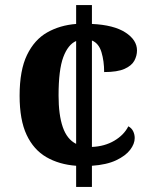

<svg xmlns="http://www.w3.org/2000/svg" viewBox="-20 -734 599 754"><path d="M279 -83Q212 -88 162 -117Q112 -146 84.5 -204.5Q57 -263 57 -358Q57 -458 86 -518Q115 -578 165 -606.5Q215 -635 279 -640V-714H341V-640Q427 -636 472.5 -606.5Q518 -577 518 -536Q518 -515 507.5 -495.5Q497 -476 469 -463.5Q441 -451 389 -451Q389 -494 378.5 -529Q368 -564 341 -575V-157Q391 -159 429 -181.5Q467 -204 484 -238Q497 -231 503 -218.5Q509 -206 509 -192Q509 -169 491 -145.5Q473 -122 436 -104.5Q399 -87 341 -83V0H279ZM279 -573Q247 -559 228.5 -509.5Q210 -460 210 -359Q210 -283 226.5 -235Q243 -187 279 -169Z"/></svg>

Font: Noto Serif Tamil
Style: Bold Italic
Weight: 700
Italic angle: -12°
Designer: Indian Type Foundry, Tom Grace, and the Monotype Design Team
Foundry: Monotype Imaging Inc.
Version: Version 2.003; ttfautohint (v1.8.4.7-5d5b)